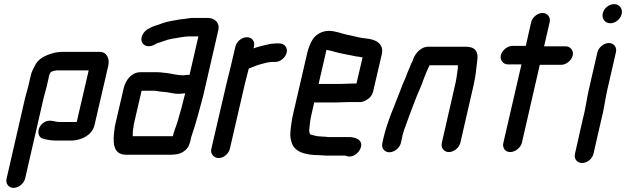

<svg xmlns="http://www.w3.org/2000/svg" viewBox="-20 -702 3042 933"><path d="M102 166 192 -226C195 -239 205 -273 208 -286L220 -340L227 -352C237 -357 247 -360 260 -360H411L353 -110C352 -109 350 -109 349 -109H266C263 -110 259 -110 252 -111C233 -115 215 -120 195 -108C158 -86 157 -33 193 -27C209 -22 233 -19 254 -19H332C380 -22 428 -47 439 -93L506 -382C514 -416 500 -450 464 -450H278C266 -449 255 -448 246 -446C205 -435 165 -420 147 -378C141 -366 133 -352 130 -337L118 -285C115 -272 105 -238 102 -226L12 166C6 190 22 211 46 211C70 211 96 190 102 166Z M869 -336C843 -336 815 -344 791 -347L772 -349C764 -350 756 -351 747 -351H661C620 -351 590 -313 581 -273L541 -101C539 -94 538 -86 537 -79C528 -15 525 50 594 50H804C811 50 819 50 824 49C859 49 894 27 902 -7C905 -14 906 -21 907 -27C908 -32 909 -37 912 -44C923 -78 931 -102 941 -139C950 -175 963 -216 971 -252L1041 -556C1049 -592 1023 -615 988 -615H918C904 -615 889 -612 877 -610L856 -608C825 -602 796 -599 769 -589C748 -580 726 -577 707 -565C691 -558 680 -548 672 -532C654 -492 689 -464 729 -484C734 -487 739 -490 744 -492C767 -498 791 -510 817 -514C843 -517 871 -525 897 -525H944L901 -338C889 -340 881 -336 869 -336ZM629 -86C629 -91 630 -96 631 -101L668 -261H727C731 -261 735 -261 740 -260L758 -257C765 -256 773 -256 781 -255C805 -253 823 -246 848 -246C861 -246 869 -248 880 -249C869 -202 854 -148 841 -105C835 -88 823 -55 820 -40H625C625 -55 625 -68 629 -86Z M1124 -476 1100 -374C1094 -349 1086 -318 1080 -293L1007 21C1001 45 1019 66 1043 66C1067 66 1091 45 1097 21L1170 -295C1175 -318 1184 -347 1189 -369C1210 -378 1239 -389 1262 -394C1271 -396 1282 -400 1292 -400C1297 -401 1303 -401 1308 -401H1318C1342 -401 1367 -422 1373 -446C1379 -470 1362 -491 1338 -491H1328C1321 -491 1315 -491 1309 -490C1301 -490 1292 -489 1282 -486C1258 -481 1234 -475 1212 -467L1214 -476C1220 -501 1205 -521 1180 -521C1155 -521 1130 -501 1124 -476Z M1631 -294H1537C1534 -294 1531 -294 1528 -293L1564 -449C1564 -451 1565 -455 1567 -460C1580 -456 1590 -456 1603 -451C1637 -441 1675 -436 1710 -428L1726 -426C1730 -425 1735 -424 1740 -423H1742L1712 -296H1693C1680 -296 1646 -294 1631 -294ZM1673 -206H1727C1738 -205 1749 -209 1764 -218C1779 -227 1789 -240 1793 -257L1836 -441C1845 -490 1806 -511 1759 -515L1742 -517L1727 -520C1708 -523 1687 -530 1667 -533C1637 -539 1612 -552 1577 -552C1542 -552 1509 -531 1495 -503C1488 -491 1478 -465 1474 -449L1403 -142C1400 -129 1398 -118 1397 -108C1391 -70 1387 -40 1396 -14C1407 35 1461 52 1532 52C1543 52 1552 54 1563 54H1655C1660 54 1663 56 1667 57C1691 65 1719 45 1729 25C1751 -18 1713 -36 1675 -36H1574C1567 -37 1561 -38 1553 -38C1549 -38 1544 -38 1538 -39C1518 -39 1502 -45 1487 -49C1485 -54 1481 -65 1483 -74C1485 -96 1487 -118 1493 -143L1507 -205C1510 -204 1513 -204 1516 -204H1610C1625 -204 1659 -206 1673 -206Z M1928 -7 1934 -34C1935 -39 1936 -47 1940 -58C1942 -68 1946 -77 1949 -85C1963 -126 1982 -174 1997 -214C2010 -249 2029 -286 2040 -321C2048 -342 2056 -362 2066 -382C2066 -383 2067 -384 2068 -385H2205C2206 -383 2204 -375 2205 -373L2202 -349C2199 -331 2197 -312 2192 -292L2127 -8C2121 16 2137 37 2161 37C2185 37 2211 16 2217 -8L2282 -291C2291 -331 2295 -371 2299 -407C2306 -452 2289 -475 2243 -475H2067C2029 -478 2000 -447 1987 -413C1987 -411 1986 -408 1984 -404C1977 -392 1974 -382 1969 -370C1964 -357 1957 -344 1953 -330L1948 -318C1941 -303 1930 -277 1924 -259C1897 -187 1863 -115 1844 -34L1838 -7C1832 17 1848 38 1872 38C1896 38 1922 17 1928 -7Z M2561 -594 2535 -479H2470C2446 -479 2420 -458 2414 -434C2408 -410 2425 -389 2449 -389H2514L2426 -8C2420 16 2435 37 2459 37C2483 37 2510 16 2516 -8L2603 -387H2707C2731 -387 2757 -408 2763 -432C2769 -456 2752 -477 2728 -477H2624L2651 -594C2657 -618 2640 -639 2616 -639C2592 -639 2567 -618 2561 -594Z M2883 -448 2841 -265C2830 -217 2825 -170 2812 -123L2774 45C2768 70 2784 90 2809 90C2834 90 2858 70 2864 45L2902 -121C2915 -168 2920 -217 2931 -265L2973 -448C2979 -472 2963 -493 2939 -493C2915 -493 2889 -472 2883 -448ZM2909 -637C2903 -611 2920 -589 2946 -589C2971 -589 2995 -609 3001 -634C3007 -660 2990 -682 2964 -682C2939 -682 2915 -662 2909 -637Z"/></svg>

Font: Electronic
Style: BlkIt
Weight: 900
Version: Version 1.011